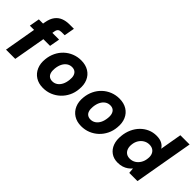

<svg xmlns="http://www.w3.org/2000/svg" viewBox="50 -1456 2203 2203"><g transform="rotate(45 1152.0 -354.0)"><path d="M45 0 139 -540Q151 -606 181 -645.5Q211 -685 255.5 -702.5Q300 -720 355 -720H427L404 -593H355Q325 -593 310 -581Q295 -569 290 -540L195 0ZM44 -388 66 -512H394L372 -388Z M655 12Q584 12 533 -20.5Q482 -53 457.5 -110Q433 -167 441 -240Q447 -301 472 -353Q497 -405 538 -443.5Q579 -482 631.5 -503Q684 -524 743 -524Q815 -524 866.5 -492.5Q918 -461 942.5 -404Q967 -347 959 -273Q954 -212 928.5 -160Q903 -108 862 -69.5Q821 -31 768.5 -9.5Q716 12 655 12ZM677 -118Q711 -118 738.5 -136.5Q766 -155 783.5 -189Q801 -223 806 -270Q811 -311 802 -339Q793 -367 773 -381Q753 -395 723 -395Q689 -395 661.5 -376.5Q634 -358 616.5 -324Q599 -290 594 -242Q590 -202 598.5 -174Q607 -146 627.5 -132Q648 -118 677 -118Z M1275 12Q1204 12 1153 -20.5Q1102 -53 1077.5 -110Q1053 -167 1061 -240Q1067 -301 1092 -353Q1117 -405 1158 -443.5Q1199 -482 1251.5 -503Q1304 -524 1363 -524Q1435 -524 1486.5 -492.5Q1538 -461 1562.5 -404Q1587 -347 1579 -273Q1574 -212 1548.5 -160Q1523 -108 1482 -69.5Q1441 -31 1388.5 -9.5Q1336 12 1275 12ZM1297 -118Q1331 -118 1358.5 -136.5Q1386 -155 1403.5 -189Q1421 -223 1426 -270Q1431 -311 1422 -339Q1413 -367 1393 -381Q1373 -395 1343 -395Q1309 -395 1281.5 -376.5Q1254 -358 1236.5 -324Q1219 -290 1214 -242Q1210 -202 1218.5 -174Q1227 -146 1247.5 -132Q1268 -118 1297 -118Z M1866 12Q1803 12 1758 -20Q1713 -52 1692.5 -107.5Q1672 -163 1680 -235Q1686 -297 1710 -350Q1734 -403 1772.5 -442Q1811 -481 1860 -502.5Q1909 -524 1966 -524Q2019 -524 2054.5 -505.5Q2090 -487 2108 -455L2154 -720H2304L2178 0H2045L2039 -66Q2021 -44 1996.5 -26.5Q1972 -9 1940 1.5Q1908 12 1866 12ZM1933 -119Q1972 -119 2003 -138Q2034 -157 2054.5 -191Q2075 -225 2079 -268Q2084 -306 2073 -334.5Q2062 -363 2038 -378.5Q2014 -394 1979 -394Q1942 -394 1910.5 -375.5Q1879 -357 1858.5 -324Q1838 -291 1834 -247Q1830 -210 1841 -180.5Q1852 -151 1875.5 -135Q1899 -119 1933 -119Z"/></g></svg>

Font: DM Sans 12pt Black
Style: Italic
Weight: 900
Italic angle: -10°
Version: Version 4.004;gftools[0.9.30]